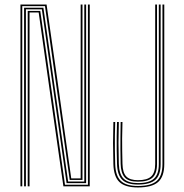

<svg xmlns="http://www.w3.org/2000/svg" viewBox="-20 -820 808 845"><path d="M70 0V-800H185L231.2 -476.8L293.5 -35H335V-479.8V-800H343V-479.8V-28H286.8L178 -793H78V0ZM86 0V-340.8V-786H171L279.8 -21H351V-479.8V-800H359V-479.8V-14H273L164.2 -779H94V-340.8V0ZM102 0V-340.8V-772H157.2L266 -7H367V-800H375V0H259L209.8 -344L150.2 -765H110V-340.8V0ZM587 5Q530.5 5 505.5 -19Q480.5 -43 479 -98Q477.5 -150.5 477.5 -190.5Q477.5 -230.5 479 -283H487Q486 -248 485.6 -219.4Q485.2 -190.8 485.6 -162.1Q486 -133.5 487 -98Q488.5 -46.2 511.8 -23.9Q535 -1.5 587 -1.5Q645 -1.5 670 -23.9Q695 -46.2 695 -98V-800H703V-98Q703 -43 676 -19Q649 5 587 5ZM587 -7.8Q539.5 -7.8 518 -28.8Q496.5 -49.8 495 -98Q494 -132 493.6 -161.2Q493.2 -190.5 493.6 -219.8Q494 -249 495 -283H503Q501.5 -231.2 501.5 -191Q501.5 -150.8 503 -99Q504.5 -52.2 524.6 -33.2Q544.8 -14.2 587 -14.2Q636.2 -14.2 657.6 -33.8Q679 -53.2 679 -98V-800H687V-98Q687 -49.8 663.9 -28.8Q640.8 -7.8 587 -7.8ZM587 -20.5Q544.8 -20.5 528.4 -39.9Q512 -59.2 511 -98.5Q510.2 -136.8 510 -163.1Q509.8 -189.5 510.1 -216.4Q510.5 -243.2 511 -283H519Q517.8 -239.8 517.5 -210.5Q517.2 -181.2 517.8 -156Q518.2 -130.8 519 -99Q520 -59.2 536.1 -43.1Q552.2 -27 587 -27Q627.8 -27 645.4 -43.5Q663 -60 663 -98V-800H671V-98Q671 -56.5 651.5 -38.5Q632 -20.5 587 -20.5Z"/></svg>

Font: Big Shoulders Inline Text Thin Thin
Style: Regular
Weight: 250
Version: Version 2.002